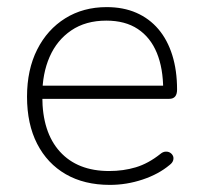

<svg xmlns="http://www.w3.org/2000/svg" viewBox="-20 -512 569 540"><path d="M289 8Q217 8 165 -22Q113 -52 84.5 -107.5Q56 -163 56 -240Q56 -316 84.5 -372.5Q113 -429 163.5 -460.5Q214 -492 280 -492Q327 -492 363.5 -476Q400 -460 425.5 -430Q451 -400 464.5 -357Q478 -314 478 -260Q478 -247 472.5 -240.5Q467 -234 456 -234H83V-271H456L439 -259Q439 -320 421 -363.5Q403 -407 367.5 -430.5Q332 -454 279 -454Q221 -454 180.5 -426.5Q140 -399 119.5 -352Q99 -305 99 -245V-240Q99 -140 148.5 -85.5Q198 -31 287 -31Q327 -31 362 -41.5Q397 -52 431 -79Q438 -85 445.5 -85.5Q453 -86 458.5 -82.5Q464 -79 466.5 -73.5Q469 -68 467 -61Q465 -54 457 -48Q426 -22 381 -7Q336 8 289 8Z"/></svg>

Font: Nunito ExtraLight
Style: Regular
Weight: 200
Designer: Vernon Adams
Foundry: Vernon Adams
Version: Version 3.602;April 4, 2023;FontCreator 14.0.0.2856 64-bit